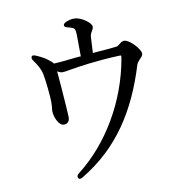

<svg xmlns="http://www.w3.org/2000/svg" viewBox="-86 -836 922 955"><g transform="rotate(-10 375.0 -359.0)"><path d="M110 -604C107 -598 108 -591 115 -582C130 -561 145 -539 152 -508C158 -478 167 -397 167 -364C167 -356 166 -348 166 -340C165 -332 164 -325 164 -320C164 -291 183 -242 211 -243C229 -244 239 -255 239 -277C239 -289 234 -362 229 -426C226 -460 224 -492 222 -510C230 -505 239 -501 248 -501C256 -501 270 -503 290 -507C335 -514 416 -528 542 -533C550 -533 551 -533 548 -517C512 -310 398 -113 241 8C231 16 229 24 233 31C237 38 245 38 256 31C446 -83 553 -252 621 -474C625 -484 630 -489 636 -496C645 -505 654 -514 654 -524C654 -546 604 -602 576 -602C567 -602 560 -597 553 -591C547 -586 540 -581 535 -580C514 -577 481 -574 448 -572L413 -569C414 -595 416 -626 417 -646C418 -662 422 -669 427 -676C431 -684 435 -690 435 -699C435 -717 387 -754 350 -754C335 -754 322 -750 310 -745C299 -740 294 -735 295 -729C295 -723 301 -719 312 -716C317 -715 322 -714 327 -712C336 -709 343 -707 346 -699C349 -694 349 -686 350 -674C350 -650 351 -597 351 -563C342 -563 333 -562 323 -561C286 -557 246 -552 213 -551C209 -557 202 -564 188 -574C173 -586 153 -596 132 -605C120 -610 113 -610 110 -604Z"/></g></svg>

Font: 寒蝉锦书宋 CompactLight
Style: Bold
Weight: 400
Width: 4
Designer: 寒蝉锦书宋{Warren} 思源宋体{Ryoko NISHIZUKA 西塚涼子 (kana & ideographs); Frank Grießhammer (Latin, Greek & Cyrillic); Wenlong ZHANG 
Foundry: Adobe & ChillType
Version: Version 2.000;Glyphs 3.1.1 (3135)